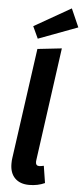

<svg xmlns="http://www.w3.org/2000/svg" viewBox="-64 -1016 466 1066"><g transform="rotate(5 168.5 -483.5)"><path d="M169 -127 168 -116Q168 -94 188 -94Q195 -94 213 -98L228 -3Q189 15 141 15Q90 15 61.5 -13.5Q33 -42 33 -94Q33 -114 35 -125L121 -741L256 -756ZM337 -880 118 -798 87 -865 292 -982Z"/></g></svg>

Font: Fira Sans Condensed SemiBold
Style: Italic
Weight: 600
Width: 3
Italic angle: -8°
Designer: bBox Type GmbH & Carrois Corporate GbR & Edenspiekermann AG
Foundry: bBox Type GmbH & Carrois Corporate GbR & Edenspiekermann AG
Version: Version 4.301